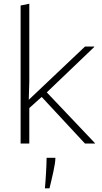

<svg xmlns="http://www.w3.org/2000/svg" viewBox="-20 -782 557 1046"><path d="M92.3 0V-752L139.6 -761.7V-337.4L136.7 -238.3L442.9 -528.3H493.2V-525.9L234.9 -278.8L497.1 -2.4V0H442.9L207 -253.9L139.6 -193.4V0ZM224.6 244.1Q224.6 244.1 225.6 232.7Q226.6 221.2 228 202.1Q229.5 183.1 230.7 160.9Q231.9 138.7 232.9 116.7Q233.9 94.7 233.9 77.6H281.7V80.6Q281.7 91.8 278.6 111.8Q275.4 131.8 270.5 154.5Q265.6 177.2 260.7 197.8Q255.9 218.3 252.7 231.2Q249.5 244.1 249.5 244.1Z"/></svg>

Font: Comme Thin
Style: Regular
Weight: 250
Version: Version 1.000;gftools[0.9.27]